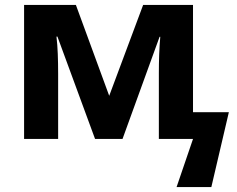

<svg xmlns="http://www.w3.org/2000/svg" viewBox="-20 -566 966 782"><path d="M912.1 -108.9 840.8 195.8H699.2L766.1 0H627V-268.1Q627 -307.6 628.4 -345.7Q629.9 -383.8 632.8 -416H629.9L479 0H367.2L213.9 -417H210Q213.9 -384.3 215.3 -346.7Q216.8 -309.1 216.8 -264.2V0H78.1V-545.9H289.1L424.8 -175.8L563 -545.9H766.1V-108.9Z"/></svg>

Font: Wonky
Style: Regular
Weight: 400
Designer: Monotype Design Team
Foundry: Monotype Imaging Inc.
Version: Version 3.000